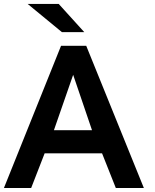

<svg xmlns="http://www.w3.org/2000/svg" viewBox="-43 -940 775 960"><path d="M378.4 -779.3 250.5 -920.4H95.2L266.6 -779.3ZM226.6 -289.1C269.5 -412.1 301.8 -504.4 322.8 -565.9C348.1 -492.2 379.4 -399.9 417 -289.1ZM112.8 0 180.2 -173.3H467.3L536.1 0H676.3L388.2 -710.9H262.2L-23.4 0Z"/></svg>

Font: Ride
Style: Bold
Weight: 700
Version: Version 3.000